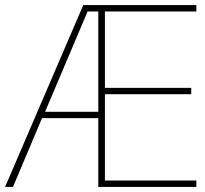

<svg xmlns="http://www.w3.org/2000/svg" viewBox="-21 -734 804 754"><path d="M156 -295H365V-689H323ZM750 0H365V-270H144L30 0H-1L306 -714H750V-689H391V-389H730V-364H391V-25H750Z"/></svg>

Font: Noto Sans UI Thin
Style: Regular
Weight: 250
Designer: Monotype Design Team
Foundry: Monotype Imaging Inc.
Version: Version 1.901